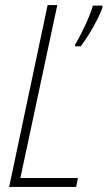

<svg xmlns="http://www.w3.org/2000/svg" viewBox="-20 -734 422 754"><path d="M16 0 167 -714H205L60 -35H286L279 0ZM275 -559Q295 -592 315 -635.5Q335 -679 345 -712H382V-703Q375 -683 361 -655.5Q347 -628 330 -600.5Q313 -573 297 -552H275Z"/></svg>

Font: Noto Sans Condensed ExtraLight
Style: Italic
Weight: 200
Width: 3
Italic angle: -12°
Designer: Monotype Design Team
Foundry: Monotype Imaging Inc.
Version: Version 2.013; ttfautohint (v1.8.4.7-5d5b)